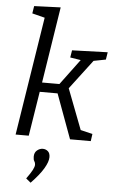

<svg xmlns="http://www.w3.org/2000/svg" viewBox="-66 -816 680 1135"><g transform="rotate(5 273.5 -248.0)"><path d="M47 0 158 -703 83 -722 90 -766 247 -772 176 -320H279L392 -472L329 -482L336 -525L547 -532L540 -488L468 -474L336 -300L428 -60L499 -43L493 0H370L273 -264H167L125 0ZM160 276 132 253Q156 220 166.5 200Q177 180 177 168Q177 156 171 147.5Q165 139 165 121Q165 96 181 83Q197 70 215 70Q232 70 245 81Q258 92 258 116Q258 143 234.5 183Q211 223 160 276Z"/></g></svg>

Font: Bitter
Style: Italic
Weight: 400
Italic angle: -9°
Designer: Sol Matas, and Bitter project Authors
Foundry: Sol Matas
Version: Version 2.001